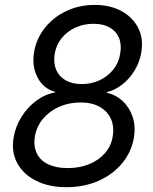

<svg xmlns="http://www.w3.org/2000/svg" viewBox="-20 -759 630 790"><path d="M253.4 11.2Q181.2 11.2 128.7 -15.1Q76.2 -41.5 51 -87.6Q25.9 -133.8 36.1 -193.4Q43.9 -239.3 68.8 -278.8Q93.8 -318.4 129.9 -345Q166 -371.6 207.5 -378.9V-380.9Q158.7 -394 134.8 -439.5Q110.8 -484.9 120.1 -543.9Q129.4 -600.1 164.6 -644.3Q199.7 -688.5 252.9 -713.6Q306.2 -738.8 370.1 -738.8Q433.1 -738.8 479.7 -713.4Q526.4 -688 548.6 -644Q570.8 -600.1 561.5 -543.9Q555.2 -504.9 534.7 -470.5Q514.2 -436 484.1 -412.1Q454.1 -388.2 418.9 -379.4V-377.4Q457 -369.1 485.1 -342.8Q513.2 -316.4 525.9 -277.6Q538.6 -238.8 531.2 -193.4Q521 -133.8 482.7 -87.4Q444.3 -41 385.3 -14.9Q326.2 11.2 253.4 11.2ZM258.8 -67.4Q307.1 -67.4 346.7 -83.5Q386.2 -99.6 411.9 -128.9Q437.5 -158.2 443.8 -197.8Q450.7 -238.3 436.3 -270Q421.9 -301.8 389.9 -319.6Q357.9 -337.4 311.5 -337.4Q263.7 -337.4 223.6 -319.6Q183.6 -301.8 157.2 -270.5Q130.9 -239.3 123.5 -197.8Q117.2 -158.7 130.9 -129.2Q144.5 -99.6 177.2 -83.5Q210 -67.4 258.8 -67.4ZM315.9 -413.1Q356 -413.1 389.6 -428.7Q423.3 -444.3 446 -472.7Q468.8 -501 474.6 -538.1Q481 -575.2 469.7 -602.8Q458.5 -630.4 431.6 -645.8Q404.8 -661.1 364.7 -661.1Q324.2 -661.1 290.3 -645.5Q256.3 -629.9 233.9 -602.3Q211.4 -574.7 205.1 -538.1Q199.2 -501 210.7 -472.9Q222.2 -444.8 249.3 -429Q276.4 -413.1 315.9 -413.1Z"/></svg>

Font: Inter 28pt
Style: Italic
Weight: 400
Italic angle: -9.3988°
Designer: Rasmus Andersson
Foundry: rsms
Version: Version 4.001;git-66647c0bb